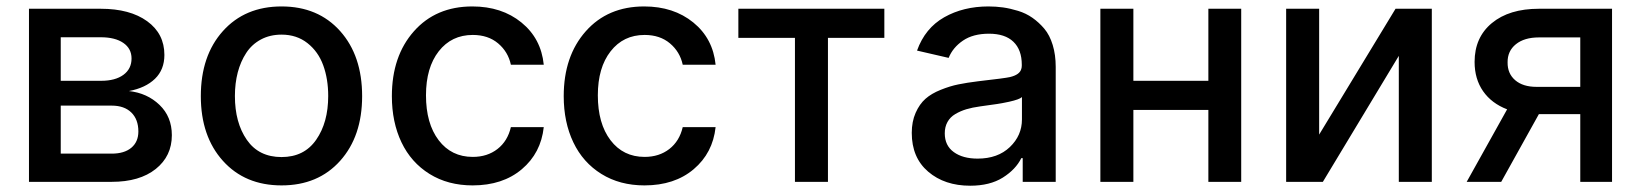

<svg xmlns="http://www.w3.org/2000/svg" viewBox="-20 -573 5169 605"><path d="M71.3 0V-545.4H297.4Q389.6 -545.4 443.8 -506.1Q498 -466.8 498 -399.9Q498 -353.5 468.3 -324.7Q438.5 -295.9 386.2 -286.1Q443.8 -279.8 482.7 -242.4Q521.5 -205.1 521.5 -147Q521.5 -81.1 470.7 -40.5Q419.9 0 332 0ZM171.4 -88.9H332Q371.6 -88.9 393.8 -107.4Q416 -126 416 -158.7Q416 -196.8 393.8 -218.5Q371.6 -240.2 332 -240.2H171.4ZM171.4 -318.4H298.8Q343.3 -318.4 368.9 -337.2Q394.5 -356 394.5 -388.7Q394.5 -419.9 368.7 -437.7Q342.8 -455.6 297.4 -455.6H171.4Z M612.8 -270Q612.8 -397.5 682.4 -475.1Q752 -552.7 867.2 -552.7Q982.4 -552.7 1051.8 -475.1Q1121.1 -397.5 1121.1 -270Q1121.1 -143.6 1051.8 -66.2Q982.4 11.2 867.2 11.2Q752 11.2 682.4 -66.2Q612.8 -143.6 612.8 -270ZM867.2 -78.1Q938.5 -78.1 976.3 -132.6Q1014.2 -187 1014.2 -270.5Q1014.2 -324.2 998.5 -367.2Q982.9 -410.2 949 -437Q915 -463.9 867.2 -463.9Q830.6 -463.9 802 -448.5Q773.4 -433.1 755.9 -406.2Q738.3 -379.4 729.2 -345Q720.2 -310.5 720.2 -270.5Q720.2 -186.5 757.8 -132.3Q795.4 -78.1 867.2 -78.1Z M1469.2 11.2Q1391.6 11.2 1333.5 -24.9Q1275.4 -61 1245.1 -124.5Q1214.8 -188 1214.8 -270Q1214.8 -396 1284.2 -474.4Q1353.5 -552.7 1468.3 -552.7Q1561 -552.7 1623 -502.2Q1685.1 -451.7 1693.4 -369.1H1589.8Q1581.1 -409.7 1549.6 -436.3Q1518.1 -462.9 1469.7 -462.9Q1402.8 -462.9 1362.5 -411.4Q1322.3 -359.9 1322.3 -272.9Q1322.3 -183.6 1362.3 -131.1Q1402.3 -78.6 1469.7 -78.6Q1515.6 -78.6 1547.6 -103.5Q1579.6 -128.4 1589.8 -172.4H1693.4Q1684.6 -90.8 1624.3 -39.8Q1564 11.2 1469.2 11.2Z M2010.7 11.2Q1933.1 11.2 1875 -24.9Q1816.9 -61 1786.6 -124.5Q1756.3 -188 1756.3 -270Q1756.3 -396 1825.7 -474.4Q1895 -552.7 2009.8 -552.7Q2102.5 -552.7 2164.6 -502.2Q2226.6 -451.7 2234.9 -369.1H2131.3Q2122.6 -409.7 2091.1 -436.3Q2059.6 -462.9 2011.2 -462.9Q1944.3 -462.9 1904.1 -411.4Q1863.8 -359.9 1863.8 -272.9Q1863.8 -183.6 1903.8 -131.1Q1943.8 -78.6 2011.2 -78.6Q2057.1 -78.6 2089.1 -103.5Q2121.1 -128.4 2131.3 -172.4H2234.9Q2226.1 -90.8 2165.8 -39.8Q2105.5 11.2 2010.7 11.2Z M2306.6 -453.6V-545.4H2766.6V-453.6H2588.9V0H2484.9V-453.6Z M3037.1 12.2Q2956.5 12.2 2904.8 -32Q2853 -76.2 2853 -154.3Q2853 -189.9 2865.2 -217.5Q2877.4 -245.1 2896.2 -261.7Q2915 -278.3 2944.3 -290Q2973.6 -301.8 3000 -307.1Q3026.4 -312.5 3062 -316.9Q3147.9 -326.7 3162.1 -330.1Q3193.4 -337.4 3198.2 -356Q3199.7 -360.4 3199.7 -366.7V-369.1Q3199.7 -416 3173.3 -441.4Q3147 -466.8 3096.2 -466.8Q3046.4 -466.8 3014.4 -445.1Q2982.4 -423.3 2969.2 -390.6L2869.6 -413.6Q2895 -484.4 2955.3 -518.6Q3015.6 -552.7 3094.7 -552.7Q3118.2 -552.7 3140.6 -549.6Q3163.1 -546.4 3188 -538.8Q3212.9 -531.2 3233.4 -516.8Q3253.9 -502.4 3270.8 -482.4Q3287.6 -462.4 3297.1 -431.4Q3306.6 -400.4 3306.6 -362.3V0H3202.6V-74.7H3198.2Q3180.7 -39.1 3139.9 -13.4Q3099.1 12.2 3037.1 12.2ZM3060.5 -73.2Q3124 -73.2 3162.1 -109.6Q3200.2 -146 3200.2 -196.8V-267.1Q3185.5 -252.4 3068.8 -237.8Q3043.9 -234.4 3025.1 -228.8Q3006.3 -223.1 2990.2 -213.6Q2974.1 -204.1 2965.6 -188.7Q2957 -173.3 2957 -152.8Q2957 -114.3 2985.4 -93.8Q3013.7 -73.2 3060.5 -73.2Z M3551.3 -545.4V-318.4H3787.6V-545.4H3891.1V0H3787.6V-226.6H3551.3V0H3447.3V-545.4Z M4136.7 -148.9 4377.4 -545.4H4491.7V0H4387.7V-397L4148.4 0H4032.7V-545.4H4136.7Z M4959.5 0V-213.4H4829.1L4710.4 0H4601.6L4729 -228.5Q4680.2 -247.1 4653.3 -285.6Q4626.5 -324.2 4626.5 -377.9Q4626.5 -455.1 4680.9 -500.2Q4735.4 -545.4 4829.1 -545.4H5059.6V0ZM4959.5 -299.3V-455.1H4829.1Q4783.2 -455.1 4756.6 -433.6Q4730 -412.1 4730.5 -376.5Q4730 -341.3 4754.4 -320.3Q4778.8 -299.3 4821.8 -299.3Z"/></svg>

Font: Karasuma Gothic
Style: Regular
Weight: 500
Designer: Rasmus Andersson / Ryoko Nishizuka
Foundry: Genbu
Version: Version 1.00